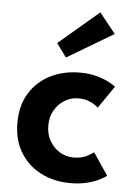

<svg xmlns="http://www.w3.org/2000/svg" viewBox="-50 -702 509 752"><g transform="rotate(5 204.0 -326.0)"><path d="M257.5 -89Q290 -89 310.5 -100Q331 -111 337.5 -116.5L396.5 -29Q389.5 -23.5 370.5 -13.5Q351.5 -3.5 322.2 4.2Q293 12 255.5 12Q190.5 12 139 -14.2Q87.5 -40.5 57.8 -89.2Q28 -138 28 -205.5Q28 -273.5 57.8 -322Q87.5 -370.5 139 -396.5Q190.5 -422.5 255.5 -422.5Q292.5 -422.5 321.2 -414.5Q350 -406.5 369.5 -396.2Q389 -386 396.5 -379.5L336 -291.5Q332.5 -295.5 322.5 -302.5Q312.5 -309.5 296.2 -315.5Q280 -321.5 257.5 -321.5Q230 -321.5 205.2 -307Q180.5 -292.5 165 -266.5Q149.5 -240.5 149.5 -205.5Q149.5 -170.5 165 -144.2Q180.5 -118 205.2 -103.5Q230 -89 257.5 -89ZM195 -476.5 156 -530 314 -664.5 377.5 -585Z"/></g></svg>

Font: League Spartan Thin SemiBold
Style: Regular
Weight: 600
Version: Version 2.002